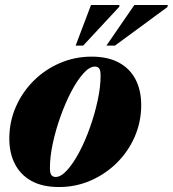

<svg xmlns="http://www.w3.org/2000/svg" viewBox="-20 -738 696 773"><path d="M349 -510Q414.5 -510 459 -485.8Q503.5 -461.5 526 -417.8Q548.5 -374 548.5 -315Q548.5 -247.5 522.5 -187.8Q496.5 -128 450.5 -82.5Q404.5 -37 344.8 -11Q285 15 217.5 15Q151.5 15 107.2 -9.2Q63 -33.5 40.2 -77.5Q17.5 -121.5 17.5 -180Q17.5 -247.5 43.5 -307.2Q69.5 -367 115.5 -412.8Q161.5 -458.5 221.5 -484.2Q281.5 -510 349 -510ZM204 -25.5Q225.5 -25.5 250.2 -52.8Q275 -80 299 -125.2Q323 -170.5 342.2 -224.8Q361.5 -279 373.2 -333.5Q385 -388 385 -433Q385 -455 379.2 -462.5Q373.5 -470 362 -470Q340.5 -470 315.8 -442.5Q291 -415 267.2 -369.8Q243.5 -324.5 224 -270.2Q204.5 -216 192.8 -161.8Q181 -107.5 181 -62Q181 -40.5 187 -33Q193 -25.5 204 -25.5ZM408.5 -554.5 521 -718H655.5L654 -709.5L443 -554.5ZM284.5 -554.5 346.5 -718H461L460 -710.5L315 -554.5Z"/></svg>

Font: Newsreader 60pt ExtraBold
Style: Italic
Weight: 800
Italic angle: -17°
Designer: Hugues Gentile
Foundry: Production Type
Version: Version 1.003